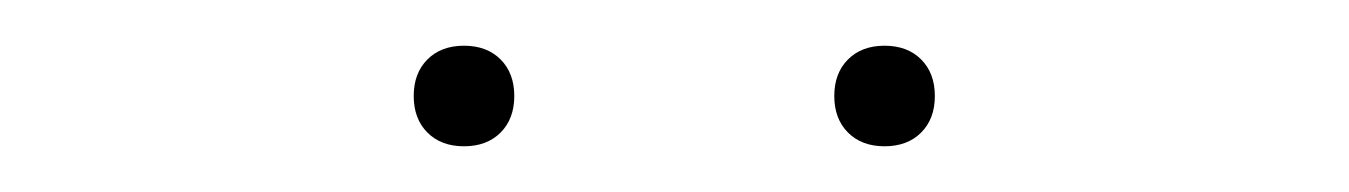

<svg xmlns="http://www.w3.org/2000/svg" viewBox="-20 -662 590 84"><path d="M205 -620Q205 -610 199 -604Q193 -598 183 -598Q173 -598 167 -604Q161 -610 161 -620Q161 -630 167 -636Q173 -642 183 -642Q193 -642 199 -636Q205 -630 205 -620ZM389 -620Q389 -610 383 -604Q377 -598 367 -598Q357 -598 351 -604Q345 -610 345 -620Q345 -630 351 -636Q357 -642 367 -642Q377 -642 383 -636Q389 -630 389 -620Z"/></svg>

Font: Work Sans Hairline
Style: Regular
Weight: 400
Designer: Wei Huang
Foundry: Wei Huang
Version: Version 1.032